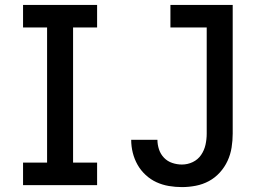

<svg xmlns="http://www.w3.org/2000/svg" viewBox="-20 -755 1090 783"><path d="M74 0V-92H172V-643H74V-735H376V-643H278V-92H376V0ZM722 8Q695 8 668.5 3.5Q642 -1 618 -12Q594 -23 574 -41.5Q554 -60 541 -83Q528 -106 521.5 -132Q515 -158 515 -185H622Q622 -165 628.5 -145.5Q635 -126 649 -111.5Q663 -97 682.5 -90.5Q702 -84 722 -84Q745 -84 766 -94Q787 -104 800 -123Q813 -142 818 -164.5Q823 -187 823 -210V-643H675V-735H929V-210Q929 -182 924.5 -153.5Q920 -125 908 -99Q896 -73 876.5 -51.5Q857 -30 832 -16.5Q807 -3 778.5 2.5Q750 8 722 8Z"/></svg>

Font: Iosevka Etoile Semibold
Style: Regular
Weight: 600
Designer: Belleve Invis
Foundry: Belleve Invis
Version: Version 22.1.2; ttfautohint (v1.8.4)